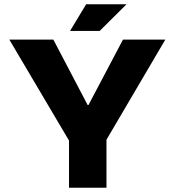

<svg xmlns="http://www.w3.org/2000/svg" viewBox="-20 -887 826 907"><path d="M306 0V-223L24 -700H232L394 -391H398L561 -700H761L483 -227V0ZM311 -741 387 -867H578L451 -741Z"/></svg>

Font: REM
Style: Bold
Weight: 700
Designer: Octavio Pardo
Foundry: Ashler Design
Version: Version 1.005;gftools[0.9.28]